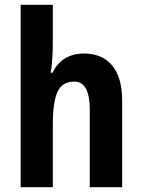

<svg xmlns="http://www.w3.org/2000/svg" viewBox="-20 -780 593 800"><path d="M200 -594Q200 -564 197.5 -530.5Q195 -497 191 -477H199Q218 -517 251.5 -537Q285 -557 329 -557Q406 -557 447.5 -507Q489 -457 489 -360V0H354V-323Q354 -440 290 -440Q238 -440 219 -396Q200 -352 200 -262V0H66V-760H200Z"/></svg>

Font: Noto Sans Tamil Condensed
Style: Bold
Weight: 700
Width: 3
Designer: Jelle Bosma - Monotype Design Team
Foundry: Monotype Imaging Inc.
Version: Version 2.004; ttfautohint (v1.8.4.7-5d5b)